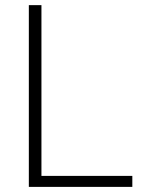

<svg xmlns="http://www.w3.org/2000/svg" viewBox="-20 -731 563 751"><path d="M497.6 0H124.5V-43H497.6ZM142.1 0H92.8V-710.9H142.1Z"/></svg>

Font: Heebo ExtraLight
Style: Regular
Weight: 250
Designer: Oded Ezer
Foundry: Ezer Type House
Version: Version 3.100